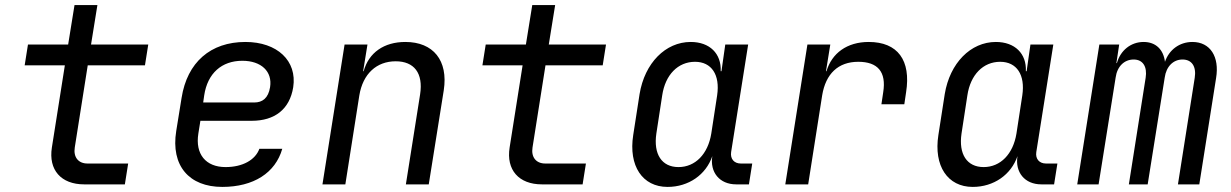

<svg xmlns="http://www.w3.org/2000/svg" viewBox="-20 -725 4840 755"><path d="M311 0H471L484 -82H324C288 -82 268 -107 274 -145L325 -468H550L563 -550H338L363 -705H273L248 -550H90L77 -468H235L184 -145C170 -57 220 0 311 0Z M854 10C977 10 1063 -45 1090 -140H1000C984 -96 934 -68 867 -68C789 -68 747 -119 760 -200L768 -250H970C1060 -250 1119 -295 1133 -382C1149 -486 1070 -560 945 -560C808 -560 716 -480 694 -340L673 -210C651 -73 724 10 854 10ZM779 -322 783 -350C796 -437 852 -486 933 -486C1007 -486 1052 -444 1042 -382C1035 -339 1012 -322 980 -322Z M1248 0H1338L1393 -350C1407 -435 1461 -484 1536 -484C1608 -484 1645 -438 1632 -354L1576 0H1666L1725 -370C1743 -487 1684 -560 1574 -560C1490 -560 1430 -518 1410 -445H1408L1425 -550H1335Z M2111 0H2271L2284 -82H2124C2088 -82 2068 -107 2074 -145L2125 -468H2350L2363 -550H2138L2163 -705H2073L2048 -550H1890L1877 -468H2035L1984 -145C1970 -57 2020 0 2111 0Z M2605 10C2688 10 2756 -38 2781 -111C2771 -48 2809 0 2875 0H2925L2938 -82H2893C2867 -82 2851 -100 2855 -127L2922 -550H2832L2817 -445H2814C2817 -514 2771 -560 2696 -560C2597 -560 2515 -477 2495 -355L2470 -194C2451 -73 2506 10 2605 10ZM2648 -68C2582 -68 2549 -119 2561 -200L2584 -350C2596 -431 2646 -482 2713 -482C2778 -482 2812 -431 2800 -350L2777 -200C2764 -119 2714 -68 2648 -68Z M3068 0H3158L3213 -350C3227 -435 3276 -482 3355 -482C3431 -482 3466 -443 3453 -362L3446 -315H3536L3543 -362C3563 -488 3510 -560 3396 -560C3311 -560 3251 -516 3230 -445H3228L3245 -550H3155Z M3805 10C3888 10 3956 -38 3981 -111C3971 -48 4009 0 4075 0H4125L4138 -82H4093C4067 -82 4051 -100 4055 -127L4122 -550H4032L4017 -445H4014C4017 -514 3971 -560 3896 -560C3797 -560 3715 -477 3695 -355L3670 -194C3651 -73 3706 10 3805 10ZM3848 -68C3782 -68 3749 -119 3761 -200L3784 -350C3796 -431 3846 -482 3913 -482C3978 -482 4012 -431 4000 -350L3977 -200C3964 -119 3914 -68 3848 -68Z M4216 0H4300L4367 -420C4373 -464 4401 -491 4438 -491C4474 -491 4492 -463 4485 -419L4419 0H4493L4560 -420C4566 -464 4594 -491 4630 -491C4667 -491 4685 -463 4678 -419L4612 0H4696L4762 -418C4776 -502 4739 -560 4669 -560C4618 -560 4577 -529 4561 -482C4555 -530 4525 -560 4477 -560C4427 -560 4386 -527 4372 -477H4370L4381 -550H4303Z"/></svg>

Font: JetBrains Mono
Style: Italic
Weight: 400
Italic angle: -9°
Monospace: yes
Designer: Philipp Nurullin, Konstantin Bulenkov
Foundry: JetBrains
Version: Version 2.305